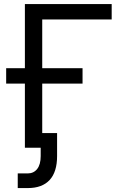

<svg xmlns="http://www.w3.org/2000/svg" viewBox="-20 -748 610 972"><path d="M545.4 -727.5V-649.4H193.8V0H106V-727.5ZM11.2 -324.7V-402.8H397.9V-324.7ZM120.6 204.1H69.8V129.9H120.6Q150.4 129.9 168.2 107.4Q186 85 186 42V0H149.9V-74.2H269V42Q269 122.6 231.2 163.3Q193.4 204.1 120.6 204.1Z"/></svg>

Font: Inter Display
Style: Regular
Weight: 400
Designer: Rasmus Andersson
Foundry: rsms
Version: Version 4.001;git-9221beed3